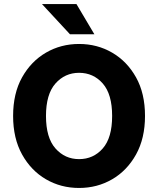

<svg xmlns="http://www.w3.org/2000/svg" viewBox="-20 -920 784 952"><path d="M45 -345Q45 -457 89.5 -536.5Q134 -616 208 -659Q282 -702 372 -702Q462 -702 536 -659Q610 -616 654.5 -536.5Q699 -457 699 -345Q699 -234 654.5 -154Q610 -74 536 -31Q462 12 372 12Q282 12 208 -31Q134 -74 89.5 -154Q45 -234 45 -345ZM208 -345Q208 -237 255 -184Q302 -131 372 -131Q443 -131 489.5 -184Q536 -237 536 -345Q536 -453 489.5 -506Q443 -559 372 -559Q302 -559 255 -506Q208 -453 208 -345ZM188 -900H359L448 -750H327Z"/></svg>

Font: Radio Canada
Style: Bold
Weight: 700
Designer: Charles Daoud, Etienne Aubert Bonn, Alexandre Saumier Demers, Jacques Le Bailly
Foundry: Radio-Canada
Version: Version 2.104; ttfautohint (v1.8.4.7-5d5b);gftools[0.9.28.de